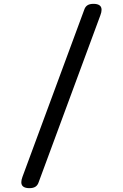

<svg xmlns="http://www.w3.org/2000/svg" viewBox="-20 -850 640 1000"><path d="M419 -800Q424 -815 435.5 -822.5Q447 -830 467 -830Q487 -830 498 -822.5Q509 -815 509 -799Q509 -793 507.5 -786Q506 -779 503 -771L181 100Q176 115 164.5 122.5Q153 130 133 130Q113 130 102 122.5Q91 115 91 99Q91 93 92.5 86Q94 79 97 71Z"/></svg>

Font: Maple Mono
Style: Regular
Weight: 400
Monospace: yes
Designer: subframe7536
Version: Version 7.300